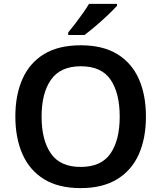

<svg xmlns="http://www.w3.org/2000/svg" viewBox="-20 -958 830 988"><path d="M731 -358Q731 -247 694.5 -164.5Q658 -82 583 -36Q508 10 395 10Q281 10 206.5 -36Q132 -82 95.5 -165Q59 -248 59 -359Q59 -469 95.5 -551.5Q132 -634 206.5 -679.5Q281 -725 396 -725Q509 -725 583.5 -679.5Q658 -634 694.5 -551.5Q731 -469 731 -358ZM194 -358Q194 -237 242 -168Q290 -99 395 -99Q501 -99 548.5 -168Q596 -237 596 -358Q596 -479 549 -548Q502 -617 396 -617Q291 -617 242.5 -548Q194 -479 194 -358ZM582 -928Q566 -910 535.5 -881Q505 -852 472 -824Q439 -796 415 -778H331V-791Q346 -809 366 -835Q386 -861 405.5 -888.5Q425 -916 438 -938H582Z"/></svg>

Font: Noto Sans Bassa Vah SemiBold
Style: Regular
Weight: 600
Designer: Monotype Design Team
Foundry: Monotype Imaging Inc.
Version: Version 2.002; ttfautohint (v1.8.4.7-5d5b)